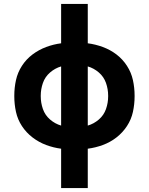

<svg xmlns="http://www.w3.org/2000/svg" viewBox="-20 -755 760 980"><path d="M292 205H428V4Q467 -1 505 -15Q543 -29 574.5 -53.5Q606 -78 628 -111.5Q650 -145 658.5 -184Q667 -223 667 -263V-267Q667 -307 658.5 -346Q650 -385 628 -419Q606 -453 574.5 -477Q543 -501 505 -515Q467 -529 428 -534V-735H292V-534Q253 -529 215.5 -515Q178 -501 146 -477Q114 -453 92 -419Q70 -385 61.5 -346Q53 -307 53 -267V-263Q53 -223 61.5 -184Q70 -145 92 -111.5Q114 -78 146 -53.5Q178 -29 215.5 -15Q253 -1 292 4ZM292 -114Q261 -123 235.5 -145Q210 -167 199 -198.5Q188 -230 188 -263V-267Q188 -300 199 -331.5Q210 -363 235.5 -385Q261 -407 292 -416ZM428 -114V-416Q459 -407 484.5 -385Q510 -363 521 -331.5Q532 -300 532 -267V-263Q532 -230 521 -198.5Q510 -167 484.5 -145Q459 -123 428 -114Z"/></svg>

Font: Iosevka Sparkle Extrabold
Style: Regular
Weight: 800
Designer: Belleve Invis
Foundry: Belleve Invis
Version: Version 4.5.0; ttfautohint (v1.8.3)